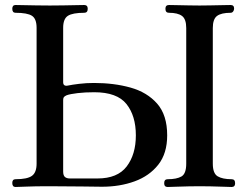

<svg xmlns="http://www.w3.org/2000/svg" viewBox="-20 -746 987 766"><path d="M42 0Q29 0 29 -16Q29 -31 42 -31Q89 -31 107.5 -44.5Q126 -58 126 -93V-635Q126 -671 107.5 -683Q89 -695 42 -695Q29 -695 29 -711Q29 -726 42 -726Q47 -726 70.5 -725.5Q94 -725 124.5 -724.5Q155 -724 179 -724Q203 -724 233 -724.5Q263 -725 287 -725.5Q311 -726 316 -726Q330 -726 330 -711Q330 -695 316 -695Q270 -695 251 -683Q232 -671 232 -635V-418Q232 -400 253 -405Q267 -408 295.5 -411.5Q324 -415 355 -415Q435 -415 501 -396.5Q567 -378 607 -332.5Q647 -287 647 -206Q647 -134 611.5 -89Q576 -44 517 -22.5Q458 -1 387 -1Q364 -1 308.5 -2Q253 -3 175 -3Q118 -3 85.5 -1.5Q53 0 42 0ZM259 -34H369Q449 -34 485.5 -82Q522 -130 522 -206Q522 -284 484.5 -331Q447 -378 356 -378Q319 -378 289.5 -374.5Q260 -371 246 -366Q237 -362 234.5 -358Q232 -354 232 -347V-62Q232 -46 239 -40Q246 -34 259 -34ZM649 0Q635 0 635 -15Q635 -31 649 -31Q685 -31 704 -42Q723 -53 723 -93V-634Q723 -670 706 -682.5Q689 -695 654 -695Q640 -695 640 -711Q640 -726 654 -726Q659 -726 682.5 -725.5Q706 -725 733 -724.5Q760 -724 776 -724Q792 -724 819 -724.5Q846 -725 870.5 -725.5Q895 -726 900 -726Q914 -726 914 -712Q914 -705 910 -700Q906 -695 900 -695Q863 -695 846 -682.5Q829 -670 829 -634V-93Q829 -54 848.5 -42.5Q868 -31 904 -31Q918 -31 918 -15Q918 0 904 0Q898 0 873 -1Q848 -2 820 -2.5Q792 -3 776 -3Q760 -3 732.5 -2.5Q705 -2 680.5 -1Q656 0 649 0Z"/></svg>

Font: Zen Old Mincho SemiBold
Style: Regular
Weight: 600
Version: Version 1.500